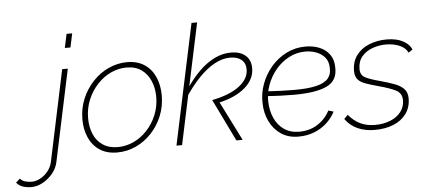

<svg xmlns="http://www.w3.org/2000/svg" viewBox="-261 -858 2589 1159"><g transform="rotate(-5 1033.0 -278.5)"><path d="M-114 173Q-143 173 -166.5 165Q-190 157 -205 138L-180 116Q-167 131 -147.5 136Q-128 141 -110 141Q-85 141 -58.5 127Q-32 113 -12 88.5Q8 64 15 33L132 -520H166L49 32Q41 73 14 105Q-13 137 -47 155Q-81 173 -114 173ZM177 -730H211L193 -646H159Z M420 10Q356 10 313 -19Q270 -48 248.5 -97.5Q227 -147 227 -206Q227 -274 251.5 -332Q276 -390 318 -434.5Q360 -479 414 -503.5Q468 -528 525 -528Q589 -528 632 -498.5Q675 -469 696 -419.5Q717 -370 717 -310Q717 -243 693 -185Q669 -127 627.5 -83Q586 -39 532.5 -14.5Q479 10 420 10ZM426 -22Q475 -22 521 -43Q567 -64 603.5 -103Q640 -142 661.5 -193.5Q683 -245 683 -304Q683 -357 664.5 -400.5Q646 -444 610 -470Q574 -496 519 -496Q470 -496 424 -474.5Q378 -453 341.5 -413.5Q305 -374 283.5 -322.5Q262 -271 262 -211Q262 -158 280 -115Q298 -72 335 -47Q372 -22 426 -22Z M1018 -255Q1127 -277 1184 -321Q1241 -365 1241 -421Q1241 -460 1216 -480.5Q1191 -501 1147 -501Q1101 -501 1053 -475Q1005 -449 956 -398Q907 -347 857 -270L876 -333Q918 -397 963.5 -441Q1009 -485 1057 -508Q1105 -531 1154 -531Q1212 -531 1243.5 -503Q1275 -475 1275 -426Q1275 -360 1218 -310Q1161 -260 1061 -237L1180 0H1142ZM934 -730H968L813 0H779Z M1517 10Q1456 10 1412 -20Q1368 -50 1344 -100Q1320 -150 1319 -210Q1317 -270 1338 -326.5Q1359 -383 1398 -428.5Q1437 -474 1490.5 -501Q1544 -528 1607 -528Q1653 -528 1691 -512.5Q1729 -497 1752 -465.5Q1775 -434 1775 -386Q1778 -307 1712.5 -275.5Q1647 -244 1513 -244Q1475 -244 1433 -245.5Q1391 -247 1339 -251L1347 -279Q1401 -276 1440.5 -274.5Q1480 -273 1516 -273Q1602 -273 1652 -285.5Q1702 -298 1723 -323Q1744 -348 1742 -385Q1742 -426 1721 -450.5Q1700 -475 1668.5 -486.5Q1637 -498 1603 -498Q1549 -498 1502.5 -473Q1456 -448 1422.5 -407.5Q1389 -367 1371 -317.5Q1353 -268 1354 -219Q1355 -163 1375 -117.5Q1395 -72 1433 -45.5Q1471 -19 1525 -19Q1588 -19 1636 -49.5Q1684 -80 1711 -131L1742 -122Q1721 -82 1688 -52.5Q1655 -23 1612 -6.5Q1569 10 1517 10Z M1980 10Q1922 10 1876.5 -10.5Q1831 -31 1802 -72L1825 -95Q1857 -57 1895.5 -38.5Q1934 -20 1984 -20Q2036 -20 2077 -36.5Q2118 -53 2141.5 -83.5Q2165 -114 2165 -154Q2165 -197 2128 -215.5Q2091 -234 2023 -252Q1979 -264 1948 -275Q1917 -286 1901.5 -304.5Q1886 -323 1886 -355Q1886 -412 1915 -450.5Q1944 -489 1992.5 -508.5Q2041 -528 2098 -528Q2158 -528 2197 -507Q2236 -486 2249 -454L2224 -437Q2210 -467 2173.5 -482.5Q2137 -498 2091 -498Q2050 -498 2010.5 -484Q1971 -470 1945.5 -440.5Q1920 -411 1920 -364Q1920 -327 1949 -312Q1978 -297 2036 -282Q2087 -268 2123.5 -254.5Q2160 -241 2180 -219.5Q2200 -198 2200 -162Q2200 -108 2171.5 -69Q2143 -30 2093.5 -10Q2044 10 1980 10Z"/></g></svg>

Font: Raleway Thin ExtraLight
Style: Italic
Weight: 250
Italic angle: -12°
Version: Version 4.026